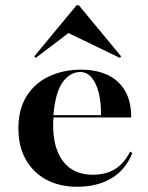

<svg xmlns="http://www.w3.org/2000/svg" viewBox="-20 -691 556 722"><path d="M270.2 11.3Q204 11.3 154.4 -15.3Q104.8 -41.9 77 -91.1Q49.2 -140.3 49.2 -207.3Q49.2 -280.6 80.2 -329.8Q111.3 -379 164.9 -404Q218.5 -429 284.7 -429Q341.1 -429 383.5 -409.7Q425.8 -390.3 449.6 -350.4Q473.4 -310.5 473.4 -249.2H139.5L137.9 -258.1H359.7Q360.5 -304 351.6 -340.7Q342.7 -377.4 325 -398.8Q307.3 -420.2 281.5 -420.2Q243.5 -420.2 215.7 -381.9Q187.9 -343.5 180.6 -256.5L181.5 -254.8Q180.6 -246.8 180.2 -238.3Q179.8 -229.8 179.8 -220.2Q179.8 -132.3 218.1 -83.1Q256.5 -33.9 329.8 -33.9Q376.6 -33.9 411.3 -54.4Q446 -75 469.4 -121L477.4 -115.3Q452.4 -52.4 399.2 -20.6Q346 11.3 270.2 11.3ZM114.5 -473.4 108.9 -479 267.7 -671H276.6L435.5 -479L430.6 -473.4L213.7 -578.2L258.1 -582.3Z"/></svg>

Font: Playfair 144pt SemiExpanded ExtraBold
Style: Regular
Weight: 800
Width: 6
Designer: Claus Eggers Sørensen
Foundry: Claus Eggers Sørensen
Version: Version 2.203